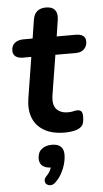

<svg xmlns="http://www.w3.org/2000/svg" viewBox="-61 -681 531 993"><g transform="rotate(-5 204.5 -184.0)"><path d="M258 10Q193 10 151 -14.5Q109 -39 92.5 -82Q76 -125 85 -182L119 -395H75Q51 -395 37.5 -405.5Q24 -416 24 -435Q24 -461 41 -475Q58 -489 87 -489H134L149 -585Q158 -643 217 -643Q249 -643 263 -625Q277 -607 272 -574L259 -489H357Q382 -489 395.5 -479.5Q409 -470 409 -450Q409 -426 393.5 -410.5Q378 -395 351 -395H244L211 -190Q203 -138 224 -115.5Q245 -93 283 -93Q301 -93 311.5 -96Q322 -99 332 -99Q346 -99 352.5 -91.5Q359 -84 359 -64Q359 -30 348 -17Q337 -4 318 2Q306 6 289 8Q272 10 258 10ZM187 262Q175 274 162 274.5Q149 275 140.5 268Q132 261 132 249Q132 237 145 224Q159 210 165.5 194.5Q172 179 174 163L175 184Q144 184 127.5 171Q111 158 111 133Q111 101 131.5 84Q152 67 185 67Q246 67 246 123Q246 147 238.5 173Q231 199 218 222Q205 245 187 262Z"/></g></svg>

Font: Nunito Variable Extra Light
Style: Italic
Weight: 200
Italic angle: -9°
Designer: Vernon Adams
Foundry: Vernon Adams
Version: Version 3.602